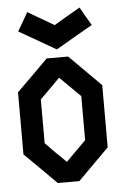

<svg xmlns="http://www.w3.org/2000/svg" viewBox="-49 -685 459 721"><g transform="rotate(-5 180.0 -324.5)"><path d="M255.9 -151.4V-317.4Q230.5 -342.8 178.7 -393.6Q154.3 -368.2 103.5 -318.4V-153.3L141.6 -114.3L180.7 -76.2ZM337.9 -117.2 279.3 -58.6 220.7 0H139.6L80.1 -59.6L20.5 -118.2V-352.5L80.1 -411.1L138.7 -469.7H219.7L337.9 -351.6ZM179.7 -500Q133.8 -526.4 41 -580.1Q54.7 -602.5 81.1 -649.4Q114.3 -629.9 179.7 -591.8Q211.9 -611.3 278.3 -649.4Q291 -626 318.4 -580.1Q271.5 -553.7 179.7 -500Z"/></g></svg>

Font: mr_KirucoupageG
Style: Regular
Weight: 400
Designer: Jan Henkel
Version: Version 1.00 May 25, 2020, initial release